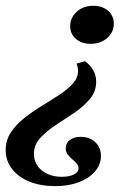

<svg xmlns="http://www.w3.org/2000/svg" viewBox="-65 -448 457 666"><path d="M126.5 197.6Q75.7 197.6 37.2 182Q-1.3 166.5 -23.3 138Q-45.3 109.5 -45.3 72.7Q-45.3 37.9 -27 10.7Q-8.8 -16.6 20 -39.2Q48.8 -61.8 80.6 -81.2Q112.4 -100.5 141.2 -119.5Q170 -138.4 187.8 -158.4Q205.6 -178.4 205.6 -201.8Q205.6 -216 200 -227.2L230.3 -235.7Q248.4 -221.8 258.5 -204.1Q268.6 -186.4 268.6 -164.1Q268.6 -130.8 247 -104.9Q225.3 -78.9 193 -57Q160.6 -35.1 128.5 -14.2Q96.4 6.7 74.6 30.6Q52.7 54.6 52.7 86Q52.7 108.7 64.8 126.8Q76.9 144.8 99 155Q121.1 165.3 149.3 165.3Q175.1 165.3 191.3 157.2Q207.4 149.1 207.4 135.5Q207.4 126.3 200.7 118.7Q194.1 111.1 185.2 104Q176.3 96.9 169.7 87.7Q163 78.6 163 66.4Q163 48 177.5 37.4Q192.1 26.7 215 26.7Q246 26.7 265.5 45.1Q285.1 63.5 285.1 93Q285.1 122.5 264.6 146.5Q244 170.5 208.5 184.1Q172.9 197.6 126.5 197.6ZM249.1 -296Q218.1 -296 198.3 -313.1Q178.5 -330.1 178.5 -357.3Q178.5 -387 201.3 -407.5Q224.2 -428 258.8 -428Q289.8 -428 309.8 -410.7Q329.8 -393.4 329.8 -365.8Q329.8 -336.2 306.8 -316.1Q283.8 -296 249.1 -296Z"/></svg>

Font: Playfair 5pt SemiExpanded Light 12pt
Style: Italic
Weight: 300
Italic angle: -15.6°
Version: Version 2.000;gftools[0.9.28]